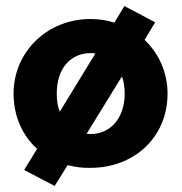

<svg xmlns="http://www.w3.org/2000/svg" viewBox="-20 -545 603 636"><path d="M161 71 204 2C228 8 253 12 280 11C423 11 535 -89 535 -235C535 -305 506 -368 459 -413L494 -471L392 -525L359 -470C334 -478 308 -482 280 -482C136 -482 25 -373 25 -235C25 -159 55 -95 103 -52L60 18ZM168 -235C168 -321 216 -369 280 -369C286 -369 291 -369 296 -368L178 -175C171 -192 168 -212 168 -235ZM280 -101C276 -101 271 -101 267 -102L384 -292C390 -276 393 -256 393 -235C393 -154 346 -101 280 -101Z"/></svg>

Font: Inconsolata SemiExpanded Black
Style: Regular
Weight: 900
Width: 6
Monospace: yes
Designer: Raph Levien, Cyreal, Brenton Simpson
Foundry: Raph Levien, Cyreal, Google
Version: Version 3.100